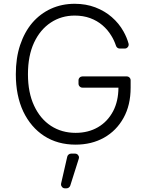

<svg xmlns="http://www.w3.org/2000/svg" viewBox="-20 -757 781 1018"><path d="M214.5 -35.9Q143.5 -82 103.3 -165.8Q63.9 -250 63.9 -363.3Q63.9 -449.6 86.6 -517.8Q109.7 -587 150.9 -635.7Q193.2 -684.7 250 -710.6Q307.5 -736.9 376.1 -736.9Q435.4 -736.9 485.4 -718Q535.9 -698.5 572.8 -666.2Q611.2 -632.8 634.6 -590.6Q652.7 -558.6 661.6 -525.9Q662.3 -522.4 662.3 -520.6Q662.3 -512.1 656.2 -505.9Q650.2 -499.6 641.7 -499.6H614.7Q608 -499.6 602.6 -503.6Q597.3 -507.5 595.2 -513.8Q585.2 -543.7 570.3 -567.5Q551.1 -599.4 523.1 -623.2Q495.4 -647 458.1 -660.9Q420.8 -674.4 376.1 -674.4Q305.4 -674.4 249.3 -637.4Q192.8 -600.1 160.5 -530.9Q128.2 -461.6 128.2 -363.3Q128.2 -266 160.9 -196.4Q193.2 -126.8 250.4 -89.5Q307.5 -52.6 380.7 -52.6Q448.2 -52.6 499.3 -82.4Q550.4 -111.9 579.9 -167.6Q607.6 -220.9 608 -292.3H417.3Q408.7 -292.3 402.5 -298.5Q396.3 -304.7 396.3 -313.2V-331.3Q396.3 -339.8 402.5 -345.9Q408.7 -351.9 417.3 -351.9H651.6Q660.5 -351.9 666.5 -345.9Q672.6 -339.8 672.6 -331.3V-292.3Q672.6 -199.2 634.9 -131.7Q597.3 -63.9 531.6 -27Q465.9 9.9 380.7 9.9Q285.9 9.9 214.5 -35.9ZM304 215.9 336.6 73.5Q338.4 66.4 344.1 62Q349.8 57.5 356.9 57.5H377.8Q386.7 57.5 392.8 63.7Q398.8 70 398.8 78.1Q398.8 81.3 397.7 84.5L352.6 226.9Q350.5 233.3 345 237.4Q339.5 241.5 332.7 241.5H324.2Q315.7 241.5 309.7 235.3Q303.6 229 303.6 220.5Q303.6 217.3 304 215.9Z"/></svg>

Font: DeltaSans Light
Style: Regular
Weight: 300
Designer: Rasmus Andersson
Foundry: rsms
Version: Version 3.012